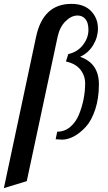

<svg xmlns="http://www.w3.org/2000/svg" viewBox="-88 -720 558 990"><path d="M-68 250 98 -530Q134 -700 280 -700Q346 -700 381.5 -663Q417 -626 417 -573Q417 -528 392.5 -487.5Q368 -447 325 -427Q422 -394 422 -285Q422 -213 403 -155.5Q384 -98 354 -65.5Q324 -33 292.5 -16.5Q261 0 232 0Q221 0 199 -2L207 -41Q245 -41 274 -65.5Q303 -90 319 -129Q335 -168 343 -209Q351 -250 351 -290Q351 -330 326.5 -361Q302 -392 252 -403L264 -441Q312 -452 340 -488.5Q368 -525 368 -566Q368 -603 352.5 -621.5Q337 -640 312 -640Q280 -640 250 -610.5Q220 -581 209 -530L50 214Z"/></svg>

Font: Lobster Two
Style: Italic
Weight: 400
Designer: Pablo Impallari
Foundry: Pablo Impallari. www.impallari.com
Version: Version 1.006